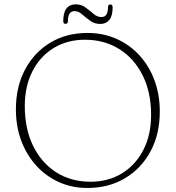

<svg xmlns="http://www.w3.org/2000/svg" viewBox="-20 -870 830 906"><path d="M392.5 -714.5Q467 -714.5 529.5 -686.8Q592 -659 637.8 -609Q683.5 -559 708.8 -491.5Q734 -424 734 -344Q734 -237 690.2 -155.8Q646.5 -74.5 569.5 -28.8Q492.5 17 392.5 17Q319.5 17 258 -10.8Q196.5 -38.5 151 -88.5Q105.5 -138.5 80.2 -206.2Q55 -274 55 -354Q55 -460.5 98.2 -541.8Q141.5 -623 217.5 -668.8Q293.5 -714.5 392.5 -714.5ZM693 -328.5Q693 -434.5 653.2 -514.2Q613.5 -594 543.2 -638.2Q473 -682.5 380.5 -682.5Q297 -682.5 233 -643.2Q169 -604 133 -533.5Q97 -463 97 -369.5Q97 -262 136.2 -181.8Q175.5 -101.5 245.2 -57Q315 -12.5 407 -12.5Q491 -12.5 555.5 -52Q620 -91.5 656.5 -162.5Q693 -233.5 693 -328.5ZM453.5 -757Q426 -757 405.5 -772Q385 -787 367.5 -802.2Q350 -817.5 332 -817.5Q300.5 -817.5 300.5 -770.5Q300.5 -757.5 289 -757.5Q278.5 -757.5 278.5 -770.5Q278.5 -810.5 293.8 -830Q309 -849.5 336.5 -849.5Q364 -849.5 384 -834.5Q404 -819.5 421.5 -804.5Q439 -789.5 458.5 -789.5Q489.5 -789.5 489.5 -835.5Q489.5 -849 501 -849Q511.5 -849 511.5 -835.5Q511.5 -795 496 -776Q480.5 -757 453.5 -757Z"/></svg>

Font: Fraunces 9pt Soft Thin
Style: Regular
Weight: 100
Version: Version 1.000;[b76b70a41]